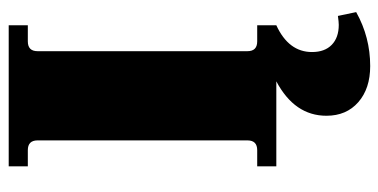

<svg xmlns="http://www.w3.org/2000/svg" viewBox="-240 -430 891 452"><g transform="rotate(-90 206.0 -204.5)"><path d="M40 0V-45H78Q101 -45 101 -68V-562Q101 -585 78 -585H40V-630H372V-585H334Q311 -585 311 -562V-68Q311 -45 334 -45H372V0Q309 29 309 84Q309 114 326 130.5Q343 147 373 147Q380 147 394 145L403 188Q344 221 276 221Q223 221 191 193Q159 165 159 118Q159 43 240 0Z"/></g></svg>

Font: Arapey Black
Style: Regular
Weight: 900
Designer: Eduardo Rodriguez Tunni
Foundry: Eduardo Rodriguez Tunni
Version: Version 4.000